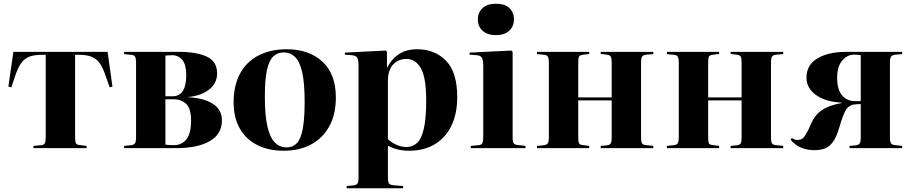

<svg xmlns="http://www.w3.org/2000/svg" viewBox="-20 -797 4909 1033"><path d="M160 0V-12L202 -16Q216 -17 221 -26Q226 -35 226 -62V-502H203Q160 -502 134 -490.5Q108 -479 91.5 -454Q75 -429 61 -387L41 -327L25 -331L52 -518H559L585 -331L570 -327L549 -387Q535 -429 518.5 -454Q502 -479 475.5 -490.5Q449 -502 407 -502H384V-60Q384 -35 388.5 -26.5Q393 -18 407 -17L446 -12V0Z M648 0V-12L687 -16Q701 -18 706.5 -26.5Q712 -35 712 -62V-457Q712 -483 706.5 -492Q701 -501 687 -502L648 -506V-518H943Q1037 -518 1092.5 -492.5Q1148 -467 1148 -402Q1148 -348 1104 -314.5Q1060 -281 991 -275V-274Q1076 -270 1125 -238.5Q1174 -207 1174 -150Q1174 -75 1108.5 -37.5Q1043 0 928 0ZM870 -279H910Q944 -279 963 -307Q982 -335 982 -394Q982 -449 961 -474.5Q940 -500 906 -500Q894 -500 885 -499Q876 -498 870 -498ZM918 -16Q941 -16 961.5 -28Q982 -40 995 -68.5Q1008 -97 1008 -147Q1008 -214 981 -238.5Q954 -263 918 -263H870V-19Q883 -17 894 -16.5Q905 -16 918 -16Z M1506 14Q1424 14 1363.5 -17Q1303 -48 1270 -106Q1237 -164 1237 -247Q1237 -338 1272 -402Q1307 -466 1371.5 -499Q1436 -532 1523 -532Q1642 -532 1714.5 -465.5Q1787 -399 1787 -272Q1787 -183 1752.5 -119Q1718 -55 1655 -20.5Q1592 14 1506 14ZM1522 -4Q1555 -4 1576.5 -26Q1598 -48 1608.5 -102Q1619 -156 1619 -251Q1619 -353 1605.5 -410Q1592 -467 1567 -491Q1542 -515 1507 -515Q1473 -515 1450 -493Q1427 -471 1416 -419Q1405 -367 1405 -277Q1405 -173 1419.5 -113.5Q1434 -54 1460 -29Q1486 -4 1522 -4Z M1845 216V204L1884 200Q1898 198 1903.5 190Q1909 182 1909 155V-440Q1909 -473 1902.5 -485.5Q1896 -498 1873 -500L1835 -503L1836 -514L2056 -525L2062 -518V-434H2064Q2085 -478 2125 -505Q2165 -532 2224 -532Q2320 -532 2380 -470Q2440 -408 2440 -274Q2440 -187 2409.5 -122.5Q2379 -58 2321 -22Q2263 14 2180 14Q2118 14 2067 -13V155Q2067 180 2072 189Q2077 198 2101 200L2149 204V216ZM2167 -6Q2201 -6 2224.5 -28.5Q2248 -51 2260.5 -105.5Q2273 -160 2273 -256Q2273 -381 2244 -430.5Q2215 -480 2167 -480Q2124 -480 2095.5 -450.5Q2067 -421 2067 -360V-48Q2085 -31 2112 -18.5Q2139 -6 2167 -6Z M2648 -608Q2603 -608 2577 -631Q2551 -654 2551 -693Q2551 -730 2576.5 -753.5Q2602 -777 2648 -777Q2696 -777 2720.5 -754Q2745 -731 2745 -693Q2745 -654 2719 -631Q2693 -608 2648 -608ZM2513 0V-12L2555 -16Q2570 -17 2575 -26.5Q2580 -36 2580 -62V-440Q2580 -472 2573.5 -485Q2567 -498 2545 -500L2506 -503L2507 -514L2731 -525L2738 -518V-60Q2738 -35 2743.5 -26.5Q2749 -18 2766 -17L2807 -12V0Z M2869 0V-12L2908 -16Q2922 -18 2927.5 -26.5Q2933 -35 2933 -62V-457Q2933 -483 2927.5 -492Q2922 -501 2908 -502L2869 -506V-518H3150V-507L3113 -502Q3099 -500 3095 -491.5Q3091 -483 3091 -458V-273H3271V-460Q3271 -484 3266 -492.5Q3261 -501 3244 -503L3212 -507V-518H3495V-506L3459 -503Q3440 -501 3434.5 -492.5Q3429 -484 3429 -460V-58Q3429 -34 3434.5 -25.5Q3440 -17 3459 -16L3495 -12V0H3212V-12L3244 -15Q3261 -17 3266 -25.5Q3271 -34 3271 -58V-257H3091V-60Q3091 -35 3095 -26.5Q3099 -18 3113 -17L3150 -12V0Z M3568 0V-12L3607 -16Q3621 -18 3626.5 -26.5Q3632 -35 3632 -62V-457Q3632 -483 3626.5 -492Q3621 -501 3607 -502L3568 -506V-518H3849V-507L3812 -502Q3798 -500 3794 -491.5Q3790 -483 3790 -458V-273H3970V-460Q3970 -484 3965 -492.5Q3960 -501 3943 -503L3911 -507V-518H4194V-506L4158 -503Q4139 -501 4133.5 -492.5Q4128 -484 4128 -460V-58Q4128 -34 4133.5 -25.5Q4139 -17 4158 -16L4194 -12V0H3911V-12L3943 -15Q3960 -17 3965 -25.5Q3970 -34 3970 -58V-257H3790V-60Q3790 -35 3794 -26.5Q3798 -18 3812 -17L3849 -12V0Z M4362 11Q4280 11 4234 -45L4240 -55Q4248 -49 4255 -46.5Q4262 -44 4273 -44Q4285 -44 4295 -50Q4305 -56 4316.5 -75Q4328 -94 4344 -132Q4363 -177 4401 -203.5Q4439 -230 4505 -242L4510 -245Q4424 -248 4371.5 -285Q4319 -322 4319 -379Q4319 -448 4378 -483Q4437 -518 4533 -518H4834V-506L4799 -503Q4780 -501 4774 -492.5Q4768 -484 4768 -460V-58Q4768 -34 4774 -25.5Q4780 -17 4799 -16L4834 -12V0H4551V-12L4584 -15Q4600 -17 4605.5 -25.5Q4611 -34 4611 -58V-237Q4602 -237 4591.5 -236.5Q4581 -236 4569 -234Q4543 -228 4528.5 -201Q4514 -174 4496 -113Q4481 -60 4461.5 -33.5Q4442 -7 4417.5 2Q4393 11 4362 11ZM4577 -253H4611V-500Q4596 -503 4575 -503Q4538 -503 4511 -471Q4484 -439 4484 -379Q4484 -313 4511.5 -283Q4539 -253 4577 -253Z"/></svg>

Font: Literata 72pt
Style: Bold
Weight: 700
Designer: Latin by Veronika Burian and Jose Scaglione. Greek by Irene Vlachou. Cyrillic by Vera Evstafieva.
Foundry: TypeTogether
Version: Version 3.002